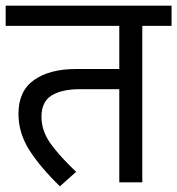

<svg xmlns="http://www.w3.org/2000/svg" viewBox="-20 -642 624 676"><path d="M481 -551V0H400V-328H261Q198 -328 162 -306Q126 -284 126 -231Q126 -182 157 -138Q188 -94 248 -37L191 14Q121 -54 83 -114Q45 -174 45 -241Q45 -322 100 -360.5Q155 -399 247 -399H400V-551H0V-622H584V-551Z"/></svg>

Font: hexuhindi05
Style: Book
Weight: 400
Designer: Jelle Bosma - Monotype Design Team
Foundry: Monotype Imaging Inc.
Version: Version 2.003